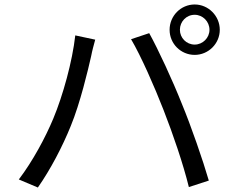

<svg xmlns="http://www.w3.org/2000/svg" viewBox="-20 -830 1040 857"><path d="M783 -697C783 -734 812 -764 849 -764C885 -764 915 -734 915 -697C915 -661 885 -631 849 -631C812 -631 783 -661 783 -697ZM737 -697C737 -635 787 -585 849 -585C910 -585 961 -635 961 -697C961 -759 910 -810 849 -810C787 -810 737 -759 737 -697ZM218 -301C183 -217 127 -112 64 -29L149 7C205 -73 259 -176 296 -268C338 -370 373 -518 387 -580C391 -602 399 -631 405 -653L316 -672C303 -556 261 -404 218 -301ZM710 -339C752 -232 798 -97 823 5L912 -24C886 -114 833 -267 792 -366C750 -472 686 -610 646 -682L565 -655C609 -581 670 -442 710 -339Z"/></svg>

Font: ChiuKong Gothic CL
Style: Regular
Weight: 400
Designer: Ryoko NISHIZUKA 西塚涼子 (kana, bopomofo & ideographs); Paul D. Hunt (Latin, Greek & Cyrillic); Sandoll Communications 산돌커뮤니
Foundry: Adobe
Version: Version 1.300